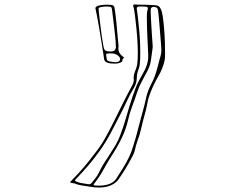

<svg xmlns="http://www.w3.org/2000/svg" viewBox="-20 -815 1040 863"><path d="M608 -794Q624 -794 640 -793.5Q656 -793 672 -792Q688 -791 693.5 -787Q699 -783 703 -774Q708 -765 711.5 -741.5Q715 -718 717.5 -688.5Q720 -659 721 -629Q722 -599 722 -576Q722 -553 720 -544Q713 -509 691 -471Q669 -433 656 -398Q646 -373 641.5 -347Q637 -321 629 -295Q621 -266 614.5 -237Q608 -208 597 -179Q591 -162 587 -143.5Q583 -125 573 -108Q546 -56 512 -8Q494 16 460.5 24Q427 32 383 24Q365 21 347.5 18.5Q330 16 314 9H311Q297 7 295.5 5Q294 3 302 -4Q331 -33 356.5 -63Q382 -93 405 -124Q431 -156 450.5 -190.5Q470 -225 487 -259Q508 -302 529.5 -345Q551 -388 574 -431Q583 -445 581 -463Q580 -475 584.5 -487Q589 -499 593 -511Q598 -524 599 -552Q600 -580 598.5 -614.5Q597 -649 593.5 -684Q590 -719 586.5 -747Q583 -775 579 -788Q576 -796 590 -795Q595 -794 599.5 -794Q604 -794 608 -794ZM513 -607Q510 -594 515 -581.5Q520 -569 536 -558Q539 -555 538 -555Q530 -551 530 -543.5Q530 -536 519 -533Q509 -529 498 -529Q487 -529 476 -530Q451 -533 448 -549Q447 -557 443.5 -580Q440 -603 435 -633Q430 -663 425 -693Q420 -723 415.5 -746Q411 -769 409 -777Q408 -784 420 -789Q447 -796 479 -793Q487 -792 490 -789.5Q493 -787 494 -783Q495 -780 497.5 -762.5Q500 -745 502.5 -720.5Q505 -696 507 -671Q509 -646 511 -628Q513 -610 513 -607ZM595 -467Q595 -443 583 -422Q564 -391 549 -358Q534 -325 517 -293Q497 -253 475.5 -213Q454 -173 426 -134Q404 -103 378 -72.5Q352 -42 323 -12Q317 -7 317.5 -3.5Q318 0 328 3Q339 7 350 8.5Q361 10 371 12Q386 16 392 7Q401 -4 410 -15.5Q419 -27 425 -40Q440 -72 463 -105Q480 -131 495.5 -156.5Q511 -182 521 -209Q537 -251 549 -294Q561 -337 575 -379Q582 -398 588.5 -416.5Q595 -435 605 -453Q618 -476 629.5 -498Q641 -520 645 -544Q647 -552 646 -574Q645 -596 643.5 -625.5Q642 -655 641 -684Q640 -713 640 -735.5Q640 -758 642 -766Q647 -780 642.5 -783Q638 -786 613 -786H612Q592 -787 595 -774Q597 -762 600 -735.5Q603 -709 606 -676Q609 -643 610 -609.5Q611 -576 610 -549.5Q609 -523 605 -511Q601 -500 598 -489Q595 -478 595 -467ZM500 -614Q501 -616 499.5 -632Q498 -648 495.5 -671.5Q493 -695 490 -718.5Q487 -742 485 -759Q483 -776 482 -778Q481 -784 472 -785Q462 -786 452.5 -785.5Q443 -785 433 -783Q423 -781 423 -776Q423 -772 425 -754Q427 -736 430 -710.5Q433 -685 436.5 -659Q440 -633 443.5 -615Q447 -597 449 -593Q454 -586 463 -584.5Q472 -583 483 -584Q493 -585 496 -589.5Q499 -594 500 -598Q502 -601 501 -605Q500 -609 500 -614ZM705 -599Q705 -602 703.5 -620Q702 -638 700 -663Q698 -688 696 -712.5Q694 -737 692 -755Q690 -773 688 -776Q685 -783 672 -784Q665 -784 662 -781.5Q659 -779 658 -776Q657 -773 657.5 -755.5Q658 -738 659.5 -713Q661 -688 662.5 -663Q664 -638 665.5 -620.5Q667 -603 666 -600Q662 -575 659 -548.5Q656 -522 643 -497Q630 -472 617 -448Q604 -424 596 -399Q586 -368 574.5 -338Q563 -308 556 -277Q547 -237 529 -198.5Q511 -160 487 -123Q465 -89 446.5 -55Q428 -21 403 11Q396 19 412 19Q478 23 502 -11Q518 -36 533 -60Q548 -84 560 -109Q571 -132 577.5 -154.5Q584 -177 591 -199Q599 -228 606 -256Q613 -284 621 -312Q630 -343 636.5 -374Q643 -405 659 -436Q674 -464 682.5 -493Q691 -522 698 -551Q702 -562 704 -574.5Q706 -587 705 -599ZM480 -575Q461 -575 458.5 -573.5Q456 -572 458 -561Q459 -557 459 -554Q459 -551 460 -548Q463 -541 472 -539Q481 -537 491 -536Q499 -535 506 -536Q513 -537 517 -541Q525 -552 512.5 -563.5Q500 -575 480 -575Z"/></svg>

Font: Rock 3D
Style: Regular
Weight: 400
Version: Version 1.000